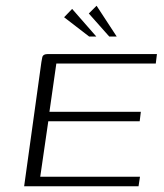

<svg xmlns="http://www.w3.org/2000/svg" viewBox="-20 -648 570 668"><path d="M64 0 124 -432Q126 -442 127 -448Q128 -454 133 -457Q138 -460 147 -460H526L522 -427H176L152 -259H470L466 -226H148L120 -33H467L462 0ZM290 -521 203 -588 231 -617 315 -521ZM360 -521 289 -601 316 -628 386 -521Z"/></svg>

Font: Genos Thin Light
Style: Italic
Weight: 300
Italic angle: -8°
Version: Version 1.010